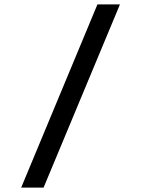

<svg xmlns="http://www.w3.org/2000/svg" viewBox="-20 -750 660 870"><path d="M177.5 100 523.5 -730H421.5L76 100Z"/></svg>

Font: FontWithASyntaxHighlighterNightOwl
Style: Regular
Weight: 400
Designer: Riley Cran & the Lettermatic Team
Foundry: Lettermatic
Version: Version 1.000 (FontWithASyntaxHighlighterNightOwl)